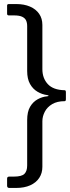

<svg xmlns="http://www.w3.org/2000/svg" viewBox="-20 -762 345 947"><path d="M189 -639V-421Q189 -376 216 -347Q243 -318 299 -317Q305 -317 305 -307V-273Q305 -263 299 -263Q262 -263 237.5 -248.5Q213 -234 201 -211Q189 -188 189 -164V61Q189 92 173.5 115.5Q158 139 129 152Q100 165 60 165H26Q15 165 15 154V119Q15 109 26 109H49Q87 109 100.5 95.5Q114 82 114 54V-169Q114 -211 128.5 -235.5Q143 -260 166 -272.5Q189 -285 213 -287Q220 -288 219.5 -290Q219 -292 213 -293Q188 -296 165 -309.5Q142 -323 128 -348Q114 -373 114 -412V-633Q114 -650 108.5 -661.5Q103 -673 89 -679.5Q75 -686 50 -686H24Q15 -686 15 -694V-735Q15 -742 24 -742H61Q99 -742 128 -729.5Q157 -717 173 -694Q189 -671 189 -639Z"/></svg>

Font: Libre Franklin Thin
Style: Regular
Weight: 400
Version: Version 3.000